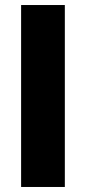

<svg xmlns="http://www.w3.org/2000/svg" viewBox="-20 -744 342 764"><path d="M64 0V-724H238V0Z"/></svg>

Font: Archivo SemiExpanded ExtraBold
Style: Regular
Weight: 800
Width: 6
Designer: Hector Gatti
Foundry: Omnibus-Type
Version: Version 2.001; ttfautohint (v1.8.3)